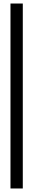

<svg xmlns="http://www.w3.org/2000/svg" viewBox="-20 -844 187 1079"><path d="M38.9 -824.2H108.1V215.2H38.9Z"/></svg>

Font: Myanmar KatKuu
Style: Regular
Weight: 400
Designer: Khon Soe Zaw Thu
Foundry: MPUA
Version: Version 1.00 September 13, 2016, initial release